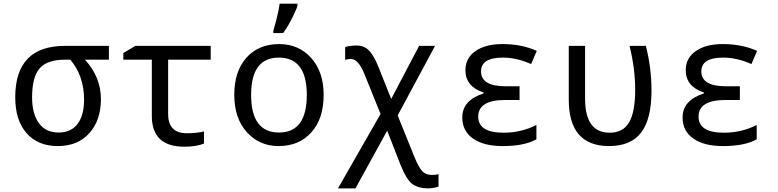

<svg xmlns="http://www.w3.org/2000/svg" viewBox="-20 -786 4241 1046"><path d="M573.2 -536.1V-460.9H442.9Q529.8 -365.7 529.8 -246.1Q529.8 -131.3 467 -60.8Q404.3 9.8 294.9 9.8Q187 9.8 125 -60.3Q63 -130.4 63 -255.9Q63 -536.1 334 -536.1ZM362.8 -460.9H334Q236.8 -460.9 195.8 -413.3Q154.8 -365.7 154.8 -255.9Q154.8 -165.5 192.1 -114.7Q229.5 -64 298.8 -64Q366.7 -64 402.3 -110.6Q438 -157.2 438 -242.2Q438 -373.5 362.8 -460.9Z M1127.9 -536.1V-460.9H896V-165Q896 -60.1 998 -60.1Q1050.3 -60.1 1091.3 -69.8V-3.9Q1050.3 13.2 983.9 13.2Q807.1 13.2 807.1 -154.8V-460.9H651.9V-497.1L717.3 -536.1Z M1498 9.8Q1392.6 9.8 1324.5 -66.2Q1256.3 -142.1 1256.3 -269Q1256.3 -397.5 1322.5 -471.7Q1388.7 -545.9 1501 -545.9Q1607.4 -545.9 1675.3 -470.2Q1743.2 -394.5 1743.2 -269Q1743.2 -139.6 1676.3 -64.9Q1609.4 9.8 1498 9.8ZM1500 -64Q1651.4 -64 1651.4 -269Q1651.4 -472.2 1499 -472.2Q1348.1 -472.2 1348.1 -269Q1348.1 -64 1500 -64ZM1469.2 -619.1 1483.9 -671.4Q1498.5 -727.1 1503.4 -766.1H1600.6V-755.9Q1600.6 -748 1576.4 -697.3Q1552.2 -646.5 1522.5 -606H1469.2Z M2111.3 -247.1 2263.2 -536.1H2350.1L2146.5 -157.2L2237.3 67.9Q2259.8 123.5 2279.3 145.3Q2298.8 167 2330.1 167Q2351.6 167 2369.1 163.1V231Q2336.9 240.2 2311.5 240.2Q2261.7 240.2 2228.8 218.3Q2195.8 196.3 2161.1 109.9L2089.4 -74.2L1916.5 240.2H1821.3L2053.2 -165L1965.3 -382.8Q1932.1 -464.8 1891.1 -464.8Q1877 -464.8 1860.4 -460V-529.8Q1886.2 -538.1 1923.3 -538.1Q1962.9 -538.1 1989.7 -511.5Q2016.6 -484.9 2043.5 -417Z M2810.5 -315.9V-241.2H2732.4Q2585.4 -241.2 2585.4 -150.9Q2585.4 -63 2723.6 -63Q2819.3 -63 2902.3 -105V-26.9Q2836.9 9.8 2718.3 9.8Q2615.2 9.8 2556.9 -31.2Q2498.5 -72.3 2498.5 -146Q2498.5 -240.2 2614.3 -276.9V-282.2Q2515.6 -314.5 2515.6 -403.8Q2515.6 -469.7 2570.3 -507.8Q2625 -545.9 2717.3 -545.9Q2822.8 -545.9 2904.3 -508.8L2873.5 -437Q2794.9 -472.2 2719.2 -472.2Q2600.6 -472.2 2600.6 -397Q2600.6 -315.9 2735.4 -315.9Z M3078.6 -536.1H3167.5V-248Q3167.5 -63 3301.3 -63Q3374.5 -63 3407.5 -119.6Q3440.4 -176.3 3440.4 -296.9Q3440.4 -412.6 3409.7 -536.1H3498.5Q3529.3 -416.5 3529.3 -293Q3529.3 -137.7 3473.1 -64Q3417 9.8 3298.3 9.8Q3078.6 9.8 3078.6 -243.2Z M4010.7 -315.9V-241.2H3932.6Q3785.6 -241.2 3785.6 -150.9Q3785.6 -63 3923.8 -63Q4019.5 -63 4102.5 -105V-26.9Q4037.1 9.8 3918.5 9.8Q3815.4 9.8 3757.1 -31.2Q3698.7 -72.3 3698.7 -146Q3698.7 -240.2 3814.5 -276.9V-282.2Q3715.8 -314.5 3715.8 -403.8Q3715.8 -469.7 3770.5 -507.8Q3825.2 -545.9 3917.5 -545.9Q4022.9 -545.9 4104.5 -508.8L4073.7 -437Q3995.1 -472.2 3919.4 -472.2Q3800.8 -472.2 3800.8 -397Q3800.8 -315.9 3935.5 -315.9Z"/></svg>

Font: Droid Sans Mono
Style: Regular
Weight: 400
Monospace: yes
Foundry: Ascender Corporation
Version: Version 1.00 build 112